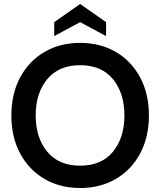

<svg xmlns="http://www.w3.org/2000/svg" viewBox="-20 -929 804 963"><path d="M37 -350Q37 -459 81.5 -541.5Q126 -624 204 -669Q282 -714 382 -714Q482 -714 560 -669Q638 -624 682.5 -541.5Q727 -459 727 -350Q727 -241 682.5 -158.5Q638 -76 560 -31Q482 14 382 14Q282 14 204 -31Q126 -76 81.5 -158.5Q37 -241 37 -350ZM604 -350Q604 -462 546.5 -532Q489 -602 382 -602Q275 -602 217 -532Q159 -462 159 -350Q159 -238 217 -168Q275 -98 382 -98Q489 -98 546.5 -168Q604 -238 604 -350ZM512 -818V-748L382 -818L252 -748V-818L382 -909Z"/></svg>

Font: Cabin SemiBold
Style: Regular
Weight: 600
Designer: Pablo Impallari
Foundry: Pablo Impallari. http://www.impallari.com Igino Marini. http://www.ikern.com
Version: Version 2.001